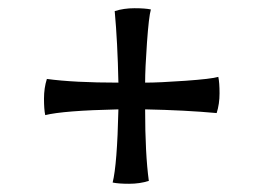

<svg xmlns="http://www.w3.org/2000/svg" viewBox="-20 -561 641 467"><path d="M259 -534Q281 -541 307 -541Q333 -541 347 -538Q342 -521 337.5 -457.5Q333 -394 333 -360Q367 -360 430.5 -364.5Q494 -369 511 -374Q514 -360 514 -334Q514 -308 507 -286Q431 -293 333 -295Q333 -187 342 -121Q320 -114 294 -114Q268 -114 254 -117Q265 -161 268 -295Q134 -292 90 -281Q87 -295 87 -321Q87 -347 94 -369Q160 -360 268 -360Q266 -458 259 -534Z"/></svg>

Font: Port Lligat Slab
Style: Regular
Weight: 400
Designer: Dario Muhafara, Eduardo Rodriguez Tunni
Foundry: Tipo
Version: Version 1.002